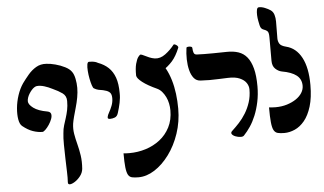

<svg xmlns="http://www.w3.org/2000/svg" viewBox="-67 -998 2277 1351"><g transform="rotate(-5 1072.0 -322.5)"><path d="M469 139Q466 167 448 190Q430 213 408.5 226.5Q387 240 373 240Q367 240 363 236.5Q359 233 360 221Q362 196 360.5 152Q359 108 357.5 57Q356 6 355.5 -42Q355 -90 359 -122Q361 -152 369 -177.5Q377 -203 385 -228Q393 -253 399 -281.5Q405 -310 405 -346Q405 -382 378 -401.5Q351 -421 311 -439Q282 -454 254 -462.5Q226 -471 202 -469Q193 -468 183 -461.5Q173 -455 163.5 -444Q154 -433 146 -420Q138 -407 133.5 -393.5Q129 -380 129 -368Q129 -345 162.5 -320Q196 -295 260 -284Q281 -280 285 -265Q289 -250 281.5 -229.5Q274 -209 261 -189.5Q248 -170 234.5 -157Q221 -144 213 -144Q181 -144 146 -156Q111 -168 74 -198Q57 -212 51 -246.5Q45 -281 49 -326Q53 -371 68 -416.5Q83 -462 107 -497Q128 -526 152.5 -555Q177 -584 209 -603Q241 -622 282 -619Q309 -618 345 -608.5Q381 -599 412.5 -583Q444 -567 458 -546Q471 -528 477.5 -496Q484 -464 484 -432Q484 -400 477.5 -364Q471 -328 461 -294Q451 -260 443.5 -231Q436 -202 433 -183Q428 -146 434 -110.5Q440 -75 450 -37Q460 1 466.5 44Q473 87 469 139Z M696 -194Q688 -194 683 -196.5Q678 -199 679 -208Q681 -221 692 -240Q703 -259 713 -284.5Q723 -310 723 -337Q723 -360 715 -372.5Q707 -385 687 -392.5Q667 -400 631 -405Q623 -407 615.5 -410Q608 -413 600 -418Q594 -421 587.5 -440.5Q581 -460 575.5 -488Q570 -516 568 -543.5Q566 -571 569 -589Q572 -607 582 -607Q593 -607 604 -606Q615 -605 625.5 -602Q636 -599 644 -594Q688 -578 717.5 -550Q747 -522 762.5 -478.5Q778 -435 778 -369Q779 -337 771.5 -301Q764 -265 753 -231Q746 -207 729 -200.5Q712 -194 696 -194Z M859 233Q831 233 813 229Q795 225 785.5 208Q776 191 772 155Q768 119 768 56Q781 57 789 57.5Q797 58 810 58Q869 58 925 40.5Q981 23 1025.5 -11.5Q1070 -46 1096.5 -97.5Q1123 -149 1123 -217Q1123 -240 1118 -265Q1113 -290 1102.5 -311.5Q1092 -333 1077.5 -350Q1063 -367 1044 -376Q978 -406 942 -434Q906 -462 904 -481Q903 -532 911.5 -564Q920 -596 931 -611Q942 -626 949 -626Q957 -625 972.5 -617Q988 -609 1007 -601Q1026 -593 1046 -590Q1084 -585 1120.5 -612Q1157 -639 1185 -675Q1188 -679 1197 -675Q1206 -671 1212.5 -664Q1219 -657 1216 -650Q1193 -593 1163 -559Q1133 -525 1089 -497L1068 -570Q1097 -548 1117.5 -511Q1138 -474 1152 -427.5Q1166 -381 1172.5 -329Q1179 -277 1179 -224Q1179 -132 1151 -49Q1123 34 1076 97.5Q1029 161 972.5 197Q916 233 859 233Z M1274 -646Q1275 -650 1284.5 -651.5Q1294 -653 1304.5 -650.5Q1315 -648 1315 -640Q1316 -618 1321 -605.5Q1326 -593 1342 -592Q1368 -591 1394.5 -590.5Q1421 -590 1458.5 -590.5Q1496 -591 1554 -592Q1600 -593 1636 -581Q1672 -569 1696.5 -539Q1721 -509 1734.5 -458.5Q1748 -408 1748 -332Q1748 -274 1737 -222Q1726 -170 1708.5 -127.5Q1691 -85 1669 -52.5Q1647 -20 1625 3Q1618 13 1599.5 12.5Q1581 12 1563 5Q1545 -2 1538 -13Q1531 -24 1545 -36Q1569 -58 1594.5 -85.5Q1620 -113 1641.5 -148Q1663 -183 1676.5 -224.5Q1690 -266 1690 -315Q1690 -339 1675.5 -361Q1661 -383 1629 -397Q1597 -411 1546 -409Q1513 -408 1480.5 -406.5Q1448 -405 1416 -405Q1384 -405 1354 -407Q1324 -408 1306 -430Q1288 -452 1279 -487Q1270 -522 1269 -563.5Q1268 -605 1274 -646Z M1816 -177Q1830 -176 1838 -175Q1846 -174 1861 -174Q1906 -174 1943 -185.5Q1980 -197 2007.5 -215.5Q2035 -234 2050 -258Q2065 -282 2065 -308Q2065 -355 2030.5 -382Q1996 -409 1927 -421Q1903 -426 1882.5 -445.5Q1862 -465 1862 -502Q1862 -530 1862 -557.5Q1862 -585 1862 -612.5Q1862 -640 1862 -668Q1862 -701 1853 -710.5Q1844 -720 1828 -725Q1813 -730 1806.5 -741.5Q1800 -753 1794 -789Q1790 -809 1789 -831Q1788 -853 1791.5 -869Q1795 -885 1806 -885Q1825 -886 1848.5 -876.5Q1872 -867 1888 -856Q1905 -844 1911.5 -822Q1918 -800 1918 -775Q1918 -746 1917.5 -710Q1917 -674 1917 -655Q1917 -635 1927 -618Q1937 -601 1973 -592Q2043 -575 2081.5 -503Q2120 -431 2120 -309Q2120 -220 2101 -158Q2082 -96 2051 -58.5Q2020 -21 1982.5 -4.5Q1945 12 1908 12Q1880 12 1862 7.5Q1844 3 1834 -14.5Q1824 -32 1820 -71Q1816 -110 1816 -177Z"/></g></svg>

Font: Noto Rashi Hebrew ExtraBold
Style: Regular
Weight: 800
Version: Version 1.006